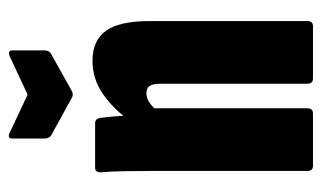

<svg xmlns="http://www.w3.org/2000/svg" viewBox="-168 -566 734 438"><g transform="rotate(-90 199.0 -347.0)"><path d="M239 0Q227 0 227 -13V-348Q227 -365 222 -372.5Q217 -380 205 -380Q195 -380 185.5 -374Q176 -368 167 -358L144 -419Q167 -453 202 -478Q237 -503 279 -503Q326 -503 348 -472Q370 -441 370 -372V-13Q370 0 358 0ZM40 0Q28 0 28 -13V-368Q28 -401 27.5 -430.5Q27 -460 25 -483Q24 -497 35 -497H137Q147 -497 149 -486Q151 -471 153 -446.5Q155 -422 155 -403L171 -370V-13Q171 0 159 0ZM195 -550 108 -598Q102 -603 102 -612V-686Q102 -698 115 -692L202 -651L290 -692Q303 -697 303 -686V-612Q303 -603 296 -598L210 -550Q202 -546 195 -550Z"/></g></svg>

Font: Sofia Sans Extra Condensed Black
Style: Regular
Weight: 900
Designer: Botio Nikoltchev, Ani Petrova
Foundry: lettersoup
Version: Version 4.101